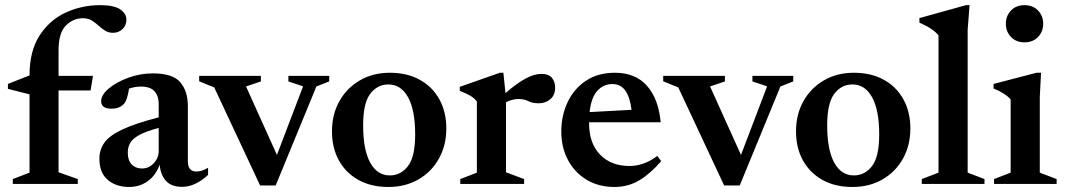

<svg xmlns="http://www.w3.org/2000/svg" viewBox="-20 -732 4238 764"><path d="M213 -46.5 289.5 -19.5V0H31V-19.5L97.5 -45V-356.5L11.5 -378.5V-398L97.5 -432Q97.5 -529 137.5 -590.8Q177.5 -652.5 241.5 -682Q305.5 -711.5 378.5 -711.5Q433.5 -711.5 458.2 -694.8Q483 -678 483 -654Q483 -630.5 467.2 -616Q451.5 -601.5 430 -601.5Q411.5 -601.5 397.8 -610.2Q384 -619 371.5 -630.5Q359 -642 344.5 -650.8Q330 -659.5 310 -659.5Q271 -659.5 242 -630.2Q213 -601 213 -531V-430H350L340.5 -372H213Z M705 11.5Q661.5 11.5 640 -12.8Q618.5 -37 615.5 -77Q600.5 -34.5 568 -11.2Q535.5 12 494.5 12Q442 12 408.8 -16.2Q375.5 -44.5 375.5 -100.5Q375.5 -135.5 394.8 -163.5Q414 -191.5 465.2 -216Q516.5 -240.5 611.5 -265V-318.5Q611.5 -350 594.8 -368.8Q578 -387.5 540.5 -387.5Q517.5 -387.5 493.5 -379.5Q486 -332 473.5 -319Q456 -299.5 424 -299.5Q382.5 -299.5 382.5 -329Q382.5 -354.5 413 -380Q443.5 -405.5 490.8 -422.8Q538 -440 589 -440Q667.5 -440 697.5 -404.5Q727.5 -369 727.5 -310V-90Q727.5 -49.5 761.5 -49.5Q783.5 -49.5 808 -64.5V-36Q756.5 11.5 705 11.5ZM488.5 -125.5Q488.5 -93 504.5 -77.2Q520.5 -61.5 545 -61.5Q572.5 -61.5 592 -82.5Q611.5 -103.5 611.5 -132V-223Q561 -209.5 534.2 -194.8Q507.5 -180 498 -163Q488.5 -146 488.5 -125.5Z M1239 -388 1077 6H1015L832.5 -384L772.5 -408.5V-430H1018V-408L959 -388L1082 -115.5L1186 -388.5L1127.5 -408V-430H1290V-408Z M1525.5 12Q1456.5 12 1406.2 -16Q1356 -44 1328.5 -93.8Q1301 -143.5 1301 -209Q1301 -277 1330.5 -329.5Q1360 -382 1412 -412.2Q1464 -442.5 1531 -442.5Q1600 -442.5 1650.5 -414.5Q1701 -386.5 1728.5 -336.5Q1756 -286.5 1756 -221Q1756 -153.5 1726.5 -100.8Q1697 -48 1645 -18Q1593 12 1525.5 12ZM1531 -34Q1575 -34 1603.5 -71.2Q1632 -108.5 1632 -196.5Q1632 -294 1603.8 -345Q1575.5 -396 1525.5 -396Q1481.5 -396 1453.2 -358.8Q1425 -321.5 1425 -233.5Q1425 -136 1453 -85Q1481 -34 1531 -34Z M2133.5 -438Q2163.5 -438 2176.2 -422.2Q2189 -406.5 2189 -383.5Q2189 -353 2169.5 -337Q2150 -321 2124 -321Q2098.5 -321 2082.5 -329.5Q2066.5 -338 2043.5 -338Q2018 -338 1993.5 -325V-46.5L2065.5 -19.5V0H1811.5V-19.5L1877.5 -45V-328.5Q1866.5 -342.5 1849.8 -352Q1833 -361.5 1809.5 -370.5V-386.5L1969 -442.5H1983L1991.5 -361.5Q2078.5 -438 2133.5 -438Z M2427 -442.5Q2508.5 -442.5 2554.5 -390.5Q2600.5 -338.5 2609 -245.5H2324V-242.5Q2324 -161.5 2368 -116.5Q2412 -71.5 2484.5 -71.5Q2543 -71.5 2595.5 -111.5L2611 -91Q2571 -43.5 2526 -15.8Q2481 12 2425 12Q2362 12 2314.2 -16.8Q2266.5 -45.5 2240 -95.5Q2213.5 -145.5 2213.5 -208.5Q2213.5 -272 2238.5 -325.2Q2263.5 -378.5 2311.2 -410.5Q2359 -442.5 2427 -442.5ZM2416.5 -397.5Q2382 -397.5 2357.5 -371.5Q2333 -345.5 2326 -286L2493 -295Q2487 -344 2468.8 -370.8Q2450.5 -397.5 2416.5 -397.5Z M3085.5 -388 2923.5 6H2861.5L2679 -384L2619 -408.5V-430H2864.5V-408L2805.5 -388L2928.5 -115.5L3032.5 -388.5L2974 -408V-430H3136.5V-408Z M3372 12Q3303 12 3252.8 -16Q3202.5 -44 3175 -93.8Q3147.5 -143.5 3147.5 -209Q3147.5 -277 3177 -329.5Q3206.5 -382 3258.5 -412.2Q3310.5 -442.5 3377.5 -442.5Q3446.5 -442.5 3497 -414.5Q3547.5 -386.5 3575 -336.5Q3602.5 -286.5 3602.5 -221Q3602.5 -153.5 3573 -100.8Q3543.5 -48 3491.5 -18Q3439.5 12 3372 12ZM3377.5 -34Q3421.5 -34 3450 -71.2Q3478.5 -108.5 3478.5 -196.5Q3478.5 -294 3450.2 -345Q3422 -396 3372 -396Q3328 -396 3299.8 -358.8Q3271.5 -321.5 3271.5 -233.5Q3271.5 -136 3299.5 -85Q3327.5 -34 3377.5 -34Z M3830.5 -45 3897.5 -19.5V0H3648V-19.5L3714.5 -45V-591Q3703.5 -605 3685.5 -617Q3667.5 -629 3638.5 -642V-660L3824 -711.5H3838L3830.5 -614Z M4056.5 -563.5Q4023.5 -563.5 4003 -584.8Q3982.5 -606 3982.5 -638Q3982.5 -669 4003 -690.2Q4023.5 -711.5 4056.5 -711.5Q4090 -711.5 4110.5 -690.2Q4131 -669 4131 -638Q4131 -606 4110.5 -584.8Q4090 -563.5 4056.5 -563.5ZM4122.5 -442.5 4117.5 -346.5V-45L4184.5 -19.5V0H3935.5V-19.5L4001.5 -45V-336Q3991.5 -348.5 3972.8 -360.2Q3954 -372 3933.5 -380V-398L4104.5 -442.5Z"/></svg>

Font: Newsreader Text SemiBold
Style: Regular
Weight: 600
Designer: Hugues Gentile
Foundry: Production Type
Version: Version 1.001